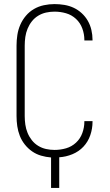

<svg xmlns="http://www.w3.org/2000/svg" viewBox="-20 -763 540 940"><path d="M230 157V8Q205 6 181 -1Q157 -8 137 -22Q117 -36 101.5 -55.5Q86 -75 77 -98Q68 -121 64.5 -145.5Q61 -170 61 -195V-540Q61 -566 65 -592Q69 -618 79.5 -642Q90 -666 107 -686Q124 -706 146.5 -719Q169 -732 195 -737.5Q221 -743 247 -743Q271 -743 295 -739Q319 -735 340.5 -725Q362 -715 380 -698.5Q398 -682 410 -661Q422 -640 427.5 -616Q433 -592 433 -568V-565H393V-568Q393 -596 383 -623.5Q373 -651 352 -670.5Q331 -690 303.5 -698Q276 -706 247 -706Q226 -706 205.5 -701.5Q185 -697 167 -686Q149 -675 136 -658.5Q123 -642 115 -622.5Q107 -603 104 -582Q101 -561 101 -540V-195Q101 -174 104 -153Q107 -132 115 -112.5Q123 -93 136 -76.5Q149 -60 167 -49Q185 -38 205.5 -33.5Q226 -29 247 -29Q276 -29 303.5 -37Q331 -45 352 -64.5Q373 -84 383 -111.5Q393 -139 393 -167V-170H433V-167Q433 -133 422 -101Q411 -69 388.5 -45Q366 -21 334.5 -8Q303 5 270 7V157Z"/></svg>

Font: Iosevka Extralight
Style: Regular
Weight: 200
Monospace: yes
Designer: Belleve Invis
Foundry: Belleve Invis
Version: Version 32.0.1; ttfautohint (v1.8.4)